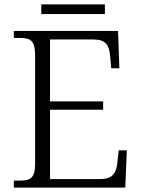

<svg xmlns="http://www.w3.org/2000/svg" viewBox="-20 -855 646 875"><path d="M168 -791H458V-835H168ZM43 0H551L558 -170H521L515 -115C510 -66 494 -39 436 -39H208V-355H450V-393H208V-675H407C463 -675 478 -648 482 -599L487 -544H524L518 -714H43V-682H70C117 -682 140 -672 140 -603V-109C140 -41 117 -32 70 -32H43Z"/></svg>

Font: Noto Serif Bengali Light
Style: Regular
Weight: 300
Designer: Juan Bruce, Universal Thirst, Indian Type Foundry and the Monotype Design Team.
Foundry: Monotype Imaging Inc.
Version: Version 2.003